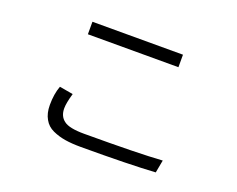

<svg xmlns="http://www.w3.org/2000/svg" viewBox="-101 -814 1201 971"><g transform="rotate(20 500.0 -328.5)"><path d="M246.1 -568.4Q246.1 -585 246.1 -635.7Q368.2 -635.7 733.4 -635.7Q733.4 -619.1 733.4 -568.4Q611.3 -568.4 246.1 -568.4ZM187.5 -167Q187.5 -226.6 204.1 -270.5Q228.5 -266.6 277.3 -257.8Q261.7 -204.1 261.7 -175.8Q261.7 -132.8 291 -111.3Q319.3 -88.9 400.4 -88.9Q690.4 -88.9 820.3 -97.7Q816.4 -75.2 807.6 -29.3Q668 -20.5 407.2 -20.5Q358.4 -20.5 322.3 -26.4Q286.1 -32.2 253.9 -46.9Q221.7 -61.5 205.1 -91.8Q187.5 -122.1 187.5 -167Z"/></g></svg>

Font: Gothic A1
Style: Regular
Weight: 400
Designer: HanYang I&C Co.,Ltd.
Version: Version 2.50